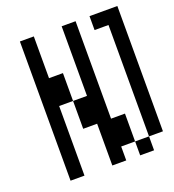

<svg xmlns="http://www.w3.org/2000/svg" viewBox="-117 -717 735 810"><g transform="rotate(-20 250.0 -312.5)"><path d="M62.5 -625Q62.5 -625 62.5 0H125V-312.5H187.5Q187.5 -312.5 187.5 -187.5H250V0H312.5V-62.5H375V0H437.5V-62.5H375Q375 -62.5 375 -187.5H312.5V-625H250V-312.5H187.5Q187.5 -312.5 187.5 -437.5H125V-625ZM437.5 -62.5H500V-625H375V-562.5H437.5Q437.5 -562.5 437.5 -62.5Z"/></g></svg>

Font: Unifont
Style: Regular
Weight: 500
Version: Version 15.1.04